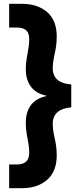

<svg xmlns="http://www.w3.org/2000/svg" viewBox="-20 -816 441 1005"><path d="M95 169H28V45H67Q101 45 117 29.5Q133 14 133 -17Q133 -42 128.5 -66Q124 -90 119.5 -116.5Q115 -143 115 -174Q115 -228 141 -264.5Q167 -301 223 -313V-315Q167 -327 141 -363.5Q115 -400 115 -453Q115 -483 119.5 -509.5Q124 -536 128.5 -561Q133 -586 133 -610Q133 -643 117 -657.5Q101 -672 67 -672H28V-796H95Q177 -796 227 -752.5Q277 -709 277 -625Q277 -592 272 -564Q267 -536 261.5 -510.5Q256 -485 256 -459Q256 -436 265.5 -417.5Q275 -399 296.5 -388Q318 -377 353 -374V-254Q318 -251 296.5 -239.5Q275 -228 265.5 -209.5Q256 -191 256 -169Q256 -141 261.5 -116Q267 -91 272 -63.5Q277 -36 277 -3Q277 81 227 125Q177 169 95 169Z"/></svg>

Font: DM Sans 36pt Black
Style: Regular
Weight: 900
Designer: Colophon Foundry, Jonny Pinhorn
Foundry: Colophon Foundry
Version: Version 4.004;gftools[0.9.30]